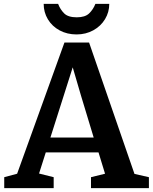

<svg xmlns="http://www.w3.org/2000/svg" viewBox="-20 -978 796 998"><path d="M2 0ZM378 -799Q329 -799 290 -820Q251 -841 229 -877.5Q207 -914 207 -958H282Q293 -929 313.5 -908.5Q334 -888 379 -888Q422 -888 443 -908Q464 -928 476 -958H548Q548 -915 526 -878.5Q504 -842 465 -820.5Q426 -799 378 -799ZM69 -75 315 -757H443L679 -74L754 -57V0H453V-57L526 -75L492 -186H218L183 -76L259 -57V0H2V-57ZM401 -481 358 -628 242 -263H467Z"/></svg>

Font: Martel ExtraBold
Style: Regular
Weight: 800
Designer: Dan Reynolds
Foundry: Dan Reynolds
Version: Version 1.001; ttfautohint (v1.1) -l 5 -r 5 -G 72 -x 0 -D la